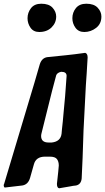

<svg xmlns="http://www.w3.org/2000/svg" viewBox="-90 -1020 565 1032"><path d="M363 -848Q332 -848 315.5 -871Q299 -894 299 -922Q299 -953 318 -976.5Q337 -1000 374 -1000Q415 -1000 435 -978.5Q455 -957 455 -931Q455 -892 426.5 -870Q398 -848 363 -848ZM121 -848Q90 -848 74 -871Q58 -894 58 -922Q58 -952 76.5 -976Q95 -1000 132 -1000Q173 -1000 192.5 -978.5Q212 -957 212 -931Q212 -897 187 -872.5Q162 -848 121 -848ZM228 -8Q216 -10 216 -32Q225 -112 226 -130Q226 -152 216 -165Q206 -178 178 -178H152Q103 -178 92 -136Q82 -99 71.5 -63.5Q61 -28 30 -23L-64 -12Q-66 -12 -68 -15.5Q-70 -19 -70 -25Q-70 -28 -68 -31L95 -575L124 -675Q135 -709 165 -713Q215 -718 263.5 -723Q312 -728 361 -735L368 -736Q381 -732 381 -711L376 -627Q371 -561 368 -494L359 -320L354 -172L349 -61Q346 -29 319 -23Q299 -21 292 -19ZM188 -254Q236 -259 241 -302L243 -325Q248 -367 251.5 -411.5Q255 -456 260 -503L268 -612Q268 -634 240 -634H238Q217 -629 212 -615L190 -532L133 -303Q131 -295 131 -289Q131 -254 171 -254Z"/></svg>

Font: Bangerz
Style: Regular
Weight: 400
Designer: vernon adams
Foundry: Vernon Adams
Version: Version 2.10;February 7, 2025;FontCreator 13.0.0.2683 64-bit